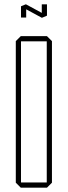

<svg xmlns="http://www.w3.org/2000/svg" viewBox="-20 -867 313 887"><path d="M77 -676V-700H197L220 -677V-676ZM76 0 53 -23V-24H196V0ZM53 -24V-677L76 -700H77V-24ZM196 0V-676H220V-23L197 0ZM77 -786V-837L101 -838V-786ZM173 -795V-847H197V-795ZM173 -785 77 -837V-838L99 -847H100L196 -795V-794L174 -785Z"/></svg>

Font: Foldit Thin
Style: Regular
Weight: 100
Designer: Sophia Tai
Foundry: Sophia Tai
Version: Version 1.003